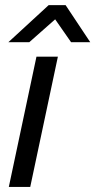

<svg xmlns="http://www.w3.org/2000/svg" viewBox="-20 -733 374 753"><path d="M123 -510.7H207L98.6 0H14.6ZM170.9 -712.9H237.3L334 -567.4H258.8L196.3 -657.2L94.7 -567.4H12.7Z"/></svg>

Font: Dinish Expanded
Style: Italic
Weight: 400
Width: 7
Italic angle: -12°
Designer: Charles Nix
Foundry: Playbeing
Version: Version 2.005; ttfautohint (v1.8.3)